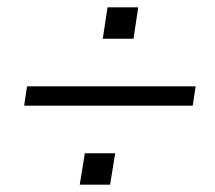

<svg xmlns="http://www.w3.org/2000/svg" viewBox="-20 -546 589 525"><path d="M46 -257 54 -310H515L507 -257ZM198 -41 212 -127H295L281 -41ZM261 -440 274 -526H358L345 -440Z"/></svg>

Font: Nunito Sans 7pt SemiCondensed Light
Style: Italic
Weight: 300
Width: 4
Italic angle: -9°
Designer: Vernon Adams
Foundry: Vernon Adams
Version: Version 3.101;gftools[0.9.27]